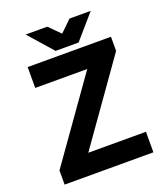

<svg xmlns="http://www.w3.org/2000/svg" viewBox="-148 -920 877 1020"><g transform="rotate(-20 290.0 -410.0)"><path d="M542 -116H216L540 -574V-654H69V-536H363L40 -80V0H542ZM240 -820H118L238 -684H368L486 -820H366L302 -758Z"/></g></svg>

Font: Falling Sky
Style: SeBd
Weight: 600
Designer: Paul D. Hunt
Foundry: Adobe Systems Incorporated
Version: Version 1.02